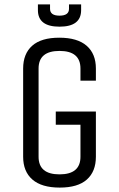

<svg xmlns="http://www.w3.org/2000/svg" viewBox="-20 -836 540 871"><path d="M233 -270V-330H415V-125Q415 -58 374 -21.5Q333 15 251 15Q169 15 127 -21.5Q85 -58 85 -125V-525Q85 -592 126 -628.5Q167 -665 249 -665Q331 -665 373 -628.5Q415 -592 415 -525V-470H345V-525Q345 -605 250 -605Q155 -605 155 -525V-125Q155 -45 250 -45Q345 -45 345 -125V-270ZM207 -816V-796Q207 -765 250 -765Q293 -765 293 -796V-816H348V-790Q348 -715 250 -715Q152 -715 152 -790V-816Z"/></svg>

Font: Unica One
Style: Regular
Weight: 400
Designer: Eduardo Rodriguez Tunni
Foundry: Eduardo Rodriguez Tunni
Version: Version 1.001